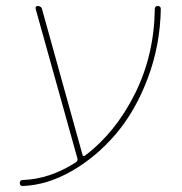

<svg xmlns="http://www.w3.org/2000/svg" viewBox="-20 -540 607 640"><path d="M56 80Q46 80 46 70Q46 60 56 60Q146 57 233 1Q240 -4 238 -12L99 -510Q97 -520 106 -520Q117 -520 120 -510L255 -24Q257 -17 263 -21Q365 -98 429.5 -227Q494 -356 496 -510Q496 -520 506 -520Q516 -520 516 -510Q514 -389 472.5 -279Q431 -169 365.5 -92.5Q300 -16 218.5 30.5Q137 77 56 80Z"/></svg>

Font: Rounded Mplus 1c Thin
Style: Regular
Weight: 250
Version: Version 1.059.20150529